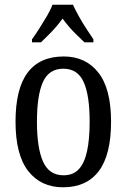

<svg xmlns="http://www.w3.org/2000/svg" viewBox="-20 -786 538 816"><path d="M248 10Q154 10 100 -59Q46 -128 46 -269Q46 -409 97.5 -477.5Q149 -546 251 -546Q344 -546 398 -477.5Q452 -409 452 -269Q452 -128 400 -59Q348 10 248 10ZM250 -41Q291 -41 315 -67Q339 -93 350 -143.5Q361 -194 361 -269Q361 -381 335.5 -437.5Q310 -494 249 -494Q188 -494 162.5 -437.5Q137 -381 137 -269Q137 -157 163 -99Q189 -41 250 -41ZM116 -619Q130 -638 146.5 -664Q163 -690 179 -717Q195 -744 203 -766H290Q300 -744 315 -717Q330 -690 347 -664Q364 -638 377 -619V-606H339Q324 -621 307 -637Q290 -653 274.5 -671Q259 -689 246 -707Q233 -689 217.5 -671Q202 -653 185.5 -637Q169 -621 154 -606H116Z"/></svg>

Font: Noto Serif Khmer Condensed
Style: Regular
Weight: 400
Width: 3
Designer: Danh Hong and the Monotype Design Team
Foundry: Monotype Imaging Inc.
Version: Version 2.004